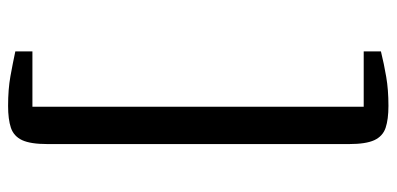

<svg xmlns="http://www.w3.org/2000/svg" viewBox="-273 -571 981 475"><g transform="rotate(-90 217.5 -333.5)"><path d="M193 137Q159.8 137 138.8 130Q117.9 122.9 108.2 102Q98.6 81.1 98.6 39.7V-706.7Q98.6 -748.2 108.2 -769.1Q117.9 -789.9 138.8 -797Q159.8 -804 193 -804Q234.4 -804 266.4 -798.2Q298.4 -792.4 327.8 -786.1V-743.8H190.9V75.8H327.8V118.4Q296.6 126.1 264.8 131.5Q233 137 193 137Z"/></g></svg>

Font: Merriweather Light
Style: Regular
Weight: 300
Designer: Eben Sorkin
Foundry: Eben Sorkin
Version: Version 2.100